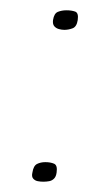

<svg xmlns="http://www.w3.org/2000/svg" viewBox="-20 -353 216 373"><path d="M43 -18Q45 -31 52 -34.5Q59 -38 68 -38Q78 -38 85 -35Q92 -32 90 -18Q89 -10 85 -6Q81 -2 75.5 -1Q70 0 64 0Q59 0 53.5 -1Q48 -2 44.5 -6Q41 -10 43 -18ZM83 -314Q85 -327 92.5 -330Q100 -333 109 -333Q119 -333 126 -330.5Q133 -328 131 -314Q129 -301 121 -298Q113 -295 105 -295Q100 -295 94.5 -296.5Q89 -298 85.5 -302Q82 -306 83 -314Z"/></svg>

Font: Genos ExtraLight
Style: Italic
Weight: 250
Italic angle: -8°
Designer: Robert E. Leuschke
Foundry: Robert E. Leuschke
Version: Version 1.010